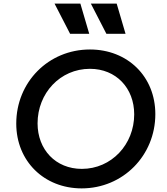

<svg xmlns="http://www.w3.org/2000/svg" viewBox="-20 -1031 922 1063"><path d="M432 12C661 12 840 -170 840 -399C840 -608 686 -757 478 -757C248 -757 70 -576 70 -347C70 -138 225 12 432 12ZM188 -348C188 -515 313 -650 478 -650C623 -650 723 -543 723 -398C723 -231 597 -96 433 -96C288 -96 188 -203 188 -348ZM282 -1011 368 -844H474L425 -1011ZM483 -1011 569 -844H675L626 -1011Z"/></svg>

Font: Mluvka SemiBold
Style: Italic
Weight: 600
Italic angle: -8°
Designer: Modified by Jiří Krblich, Original typeface by Gumpita Rahayu
Foundry: Gumpita Rahayu & Jiří Krblich
Version: Version 2.000;Glyphs 3.1.1 (3134)